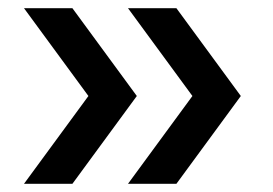

<svg xmlns="http://www.w3.org/2000/svg" viewBox="-20 -516 666 468"><path d="M38.5 -68 195.5 -282 38.5 -496H156.5L313.5 -282L156.5 -68ZM292 -68 449 -282 292 -496H410L567 -282L410 -68Z"/></svg>

Font: Encode Sans Expanded Medium
Style: Regular
Weight: 500
Width: 7
Designer: Multiple Designers
Foundry: Impallari Type
Version: Version 2.000